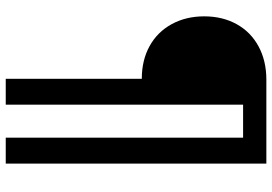

<svg xmlns="http://www.w3.org/2000/svg" viewBox="-156 -588 925 652"><g transform="rotate(90 306.0 -262.5)"><path d="M536 180H448V-626H336V180H248V-282Q185 -282 137 -308.5Q89 -335 62.5 -383.5Q36 -432 36 -494Q36 -556 62.5 -604Q89 -652 138 -678.5Q187 -705 251 -705H536Z"/></g></svg>

Font: wassup Sans
Style: Bold
Weight: 700
Version: Version 2.001